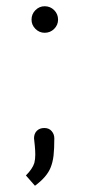

<svg xmlns="http://www.w3.org/2000/svg" viewBox="-20 -495 277 615"><path d="M81 -432Q81 -450 93.5 -462.5Q106 -475 123 -475Q141 -475 153.5 -462.5Q166 -450 166 -432Q166 -415 153.5 -402.5Q141 -390 123 -390Q106 -390 93.5 -402.5Q81 -415 81 -432ZM90 27Q93 15 93 0Q93 -12 91.5 -28Q90 -44 89 -52Q89 -67 98 -76Q107 -85 122 -85Q137 -85 145.5 -75Q154 -65 154 -52Q154 -18 151.5 3.5Q149 25 142 42Q130 72 92 100L63 67Q84 46 90 27Z"/></svg>

Font: Bellota
Style: Regular
Weight: 400
Designer: Kemie Guaida
Foundry: Kemie Guaida
Version: Version 4.001